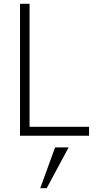

<svg xmlns="http://www.w3.org/2000/svg" viewBox="-20 -715 523 1007"><path d="M225 272H191L269 58H340ZM447 -3H85V-695H135V-50H447Z"/></svg>

Font: LXGW 975 Gothic SC 200W
Style: Regular
Weight: 200
Version: Version 2.01;February 25, 2021